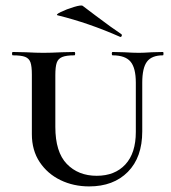

<svg xmlns="http://www.w3.org/2000/svg" viewBox="-20 -654 611 687"><path d="M383 -456Q380 -456 380 -462Q380 -468 383 -468L425 -467Q457 -465 477 -465Q493 -465 523 -467L563 -468Q565 -468 565 -462Q565 -456 563 -456Q523 -456 506 -433.5Q489 -411 489 -358V-184Q489 -91 437.5 -39Q386 13 299 13Q243 13 196.5 -9.5Q150 -32 122 -74Q94 -116 94 -174V-387Q94 -417 89 -431Q84 -445 70 -450.5Q56 -456 26 -456Q23 -456 23 -462Q23 -468 26 -468L73 -467Q111 -465 135 -465Q161 -465 201 -467L246 -468Q249 -468 249 -462Q249 -456 246 -456Q217 -456 202.5 -450Q188 -444 183 -429.5Q178 -415 178 -385V-200Q178 -110 219 -67.5Q260 -25 326 -25Q391 -25 428.5 -65.5Q466 -106 466 -182V-358Q466 -411 447 -433.5Q428 -456 383 -456ZM187 -599Q177 -601 197.5 -611Q218 -621 244.5 -629Q271 -637 276 -633Q306 -611 321 -599Q382 -553 414 -532Q416 -531 416 -528Q416 -525 414 -523Q412 -521 410 -522Q297 -572 187 -599Z"/></svg>

Font: Cormorant SC SemiBold
Style: Regular
Weight: 600
Designer: Christian Thalmann (Catharsis Fonts)
Foundry: Catharsis Fonts
Version: Version 4.000